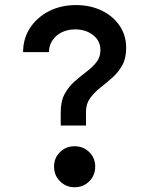

<svg xmlns="http://www.w3.org/2000/svg" viewBox="-20 -748 602 775"><path d="M225.1 -241.2V-295.4Q225.1 -339.8 241.2 -369.1Q257.3 -398.4 281.2 -419.4Q305.2 -440.4 328.9 -458.3Q352.5 -476.1 368.9 -496.3Q385.3 -516.6 385.3 -545.4Q385.3 -583.5 355.7 -606.4Q326.2 -629.4 283.7 -629.4Q253.4 -629.4 229.5 -617.7Q205.6 -606 191.7 -585.2Q177.7 -564.5 177.7 -537.6H73.2Q73.2 -592.3 101.1 -635Q128.9 -677.7 177.2 -702.6Q225.6 -727.5 286.6 -727.5Q344.2 -727.5 390.1 -705.6Q436 -683.6 462.6 -644.5Q489.3 -605.5 489.3 -554.7Q489.3 -512.2 472.9 -483.4Q456.5 -454.6 432.4 -433.6Q408.2 -412.6 384.3 -393.6Q360.4 -374.5 343.8 -351.8Q327.1 -329.1 327.1 -296.9V-241.2ZM280.8 7.8Q246.6 7.8 222.4 -16.1Q198.2 -40 198.2 -75.7Q198.2 -110.4 222.2 -134Q246.1 -157.7 280.8 -157.7Q316.4 -157.7 340.3 -134Q364.3 -110.4 364.3 -75.7Q364.3 -40 340.3 -16.1Q316.4 7.8 280.8 7.8Z"/></svg>

Font: Reddit Mono SemiBold
Style: Regular
Weight: 600
Monospace: yes
Designer: Stephen Hutchings
Foundry: Reddit
Version: Version 1.014